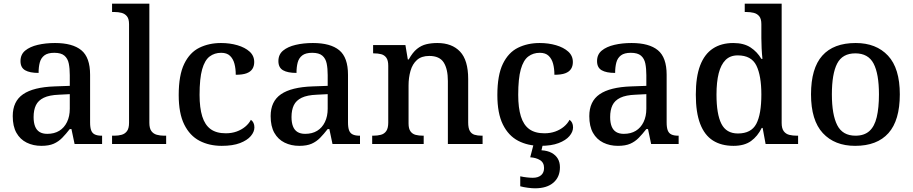

<svg xmlns="http://www.w3.org/2000/svg" viewBox="-20 -780 4947 1040"><path d="M204 10Q160 10 124.5 -7.5Q89 -25 69 -60.5Q49 -96 49 -151Q49 -231 105 -269.5Q161 -308 276 -312L358 -315V-373Q358 -409 352.5 -436Q347 -463 329 -478.5Q311 -494 274 -494Q239 -494 220.5 -480Q202 -466 195.5 -441.5Q189 -417 189 -385Q141 -385 116 -399.5Q91 -414 91 -449Q91 -485 116.5 -506Q142 -527 184.5 -537Q227 -547 278 -547Q373 -547 420.5 -508Q468 -469 468 -375V-117Q468 -89 474 -73.5Q480 -58 494 -51.5Q508 -45 530 -45H533V0H384L367 -81H358Q337 -54 317 -33.5Q297 -13 271 -1.5Q245 10 204 10ZM236 -55Q274 -55 301 -71.5Q328 -88 343 -119Q358 -150 358 -191V-270L299 -267Q247 -265 217 -250.5Q187 -236 174.5 -210Q162 -184 162 -146Q162 -116 170 -95.5Q178 -75 194.5 -65Q211 -55 236 -55Z M587 0V-45H600Q621 -45 639 -50Q657 -55 668 -70Q679 -85 679 -115V-649Q679 -678 667.5 -692Q656 -706 638 -710.5Q620 -715 600 -715H587V-760H789V-115Q789 -85 800 -70Q811 -55 829.5 -50Q848 -45 868 -45H880V0Z M1181 10Q1113 10 1060.5 -17.5Q1008 -45 978 -105.5Q948 -166 948 -265Q948 -373 978 -434.5Q1008 -496 1060 -521.5Q1112 -547 1177 -547Q1225 -547 1266 -535Q1307 -523 1332 -500.5Q1357 -478 1357 -444Q1357 -422 1347 -406.5Q1337 -391 1315.5 -383Q1294 -375 1257 -375Q1257 -408 1250 -434.5Q1243 -461 1226 -477.5Q1209 -494 1178 -494Q1142 -494 1115.5 -474Q1089 -454 1075 -404.5Q1061 -355 1061 -266Q1061 -196 1075.5 -149.5Q1090 -103 1121 -80.5Q1152 -58 1203 -58Q1235 -58 1261.5 -67.5Q1288 -77 1308 -93.5Q1328 -110 1339 -131Q1348 -125 1353 -114.5Q1358 -104 1358 -90Q1358 -66 1338.5 -43Q1319 -20 1280 -5Q1241 10 1181 10Z M1601 10Q1557 10 1521.5 -7.5Q1486 -25 1466 -60.5Q1446 -96 1446 -151Q1446 -231 1502 -269.5Q1558 -308 1673 -312L1755 -315V-373Q1755 -409 1749.5 -436Q1744 -463 1726 -478.5Q1708 -494 1671 -494Q1636 -494 1617.5 -480Q1599 -466 1592.5 -441.5Q1586 -417 1586 -385Q1538 -385 1513 -399.5Q1488 -414 1488 -449Q1488 -485 1513.5 -506Q1539 -527 1581.5 -537Q1624 -547 1675 -547Q1770 -547 1817.5 -508Q1865 -469 1865 -375V-117Q1865 -89 1871 -73.5Q1877 -58 1891 -51.5Q1905 -45 1927 -45H1930V0H1781L1764 -81H1755Q1734 -54 1714 -33.5Q1694 -13 1668 -1.5Q1642 10 1601 10ZM1633 -55Q1671 -55 1698 -71.5Q1725 -88 1740 -119Q1755 -150 1755 -191V-270L1696 -267Q1644 -265 1614 -250.5Q1584 -236 1571.5 -210Q1559 -184 1559 -146Q1559 -116 1567 -95.5Q1575 -75 1591.5 -65Q1608 -55 1633 -55Z M1996 0V-45H2002Q2025 -45 2043.5 -50Q2062 -55 2072.5 -70.5Q2083 -86 2083 -116V-424Q2083 -453 2072.5 -467.5Q2062 -482 2044.5 -486.5Q2027 -491 2005 -491H2001V-536H2176L2189 -458H2194Q2215 -496 2238.5 -515Q2262 -534 2289.5 -540.5Q2317 -547 2349 -547Q2428 -547 2472 -500.5Q2516 -454 2516 -352V-117Q2516 -86 2525 -70.5Q2534 -55 2550.5 -50Q2567 -45 2589 -45H2594V0H2406V-341Q2406 -406 2383.5 -441.5Q2361 -477 2305 -477Q2263 -477 2238.5 -455Q2214 -433 2203.5 -396Q2193 -359 2193 -317V-111Q2193 -83 2203.5 -68.5Q2214 -54 2231.5 -49.5Q2249 -45 2271 -45H2275V0Z M2907 10Q2839 10 2786.5 -17.5Q2734 -45 2704 -105.5Q2674 -166 2674 -265Q2674 -373 2704 -434.5Q2734 -496 2786 -521.5Q2838 -547 2903 -547Q2951 -547 2992 -535Q3033 -523 3058 -500.5Q3083 -478 3083 -444Q3083 -422 3073 -406.5Q3063 -391 3041.5 -383Q3020 -375 2983 -375Q2983 -408 2976 -434.5Q2969 -461 2952 -477.5Q2935 -494 2904 -494Q2868 -494 2841.5 -474Q2815 -454 2801 -404.5Q2787 -355 2787 -266Q2787 -196 2801.5 -149.5Q2816 -103 2847 -80.5Q2878 -58 2929 -58Q2961 -58 2987.5 -67.5Q3014 -77 3034 -93.5Q3054 -110 3065 -131Q3074 -125 3079 -114.5Q3084 -104 3084 -90Q3084 -66 3064.5 -43Q3045 -20 3006 -5Q2967 10 2907 10ZM2878 240Q2862 240 2839 237Q2816 234 2798 229V175Q2816 179 2834.5 181Q2853 183 2866 183Q2895 183 2911 169Q2927 155 2927 130Q2927 101 2905.5 87.5Q2884 74 2852 72L2873 -9H2923L2913 34Q2946 36 2968 48Q2990 60 3001.5 79.5Q3013 99 3013 126Q3013 179 2977.5 209.5Q2942 240 2878 240Z M3327 10Q3283 10 3247.5 -7.5Q3212 -25 3192 -60.5Q3172 -96 3172 -151Q3172 -231 3228 -269.5Q3284 -308 3399 -312L3481 -315V-373Q3481 -409 3475.5 -436Q3470 -463 3452 -478.5Q3434 -494 3397 -494Q3362 -494 3343.5 -480Q3325 -466 3318.5 -441.5Q3312 -417 3312 -385Q3264 -385 3239 -399.5Q3214 -414 3214 -449Q3214 -485 3239.5 -506Q3265 -527 3307.5 -537Q3350 -547 3401 -547Q3496 -547 3543.5 -508Q3591 -469 3591 -375V-117Q3591 -89 3597 -73.5Q3603 -58 3617 -51.5Q3631 -45 3653 -45H3656V0H3507L3490 -81H3481Q3460 -54 3440 -33.5Q3420 -13 3394 -1.5Q3368 10 3327 10ZM3359 -55Q3397 -55 3424 -71.5Q3451 -88 3466 -119Q3481 -150 3481 -191V-270L3422 -267Q3370 -265 3340 -250.5Q3310 -236 3297.5 -210Q3285 -184 3285 -146Q3285 -116 3293 -95.5Q3301 -75 3317.5 -65Q3334 -55 3359 -55Z M3953 10Q3887 10 3841.5 -19Q3796 -48 3772.5 -109.5Q3749 -171 3749 -267Q3749 -364 3772.5 -425.5Q3796 -487 3841.5 -517Q3887 -547 3952 -547Q4009 -547 4045.5 -523Q4082 -499 4104 -461H4110Q4107 -487 4105.5 -518.5Q4104 -550 4104 -574V-649Q4104 -678 4092.5 -692Q4081 -706 4062.5 -710.5Q4044 -715 4022 -715H4014V-760H4214V-114Q4214 -84 4225.5 -69Q4237 -54 4255.5 -49.5Q4274 -45 4296 -45H4303V0H4127L4111 -87H4106Q4084 -42 4048 -16Q4012 10 3953 10ZM3977 -57Q4049 -57 4076.5 -109Q4104 -161 4104 -268Q4104 -370 4077 -425Q4050 -480 3976 -480Q3935 -480 3910 -455Q3885 -430 3873 -383Q3861 -336 3861 -267Q3861 -162 3887.5 -109.5Q3914 -57 3977 -57Z M4612 10Q4501 10 4437 -59Q4373 -128 4373 -269Q4373 -410 4434 -478.5Q4495 -547 4615 -547Q4726 -547 4790 -478.5Q4854 -410 4854 -269Q4854 -128 4792.5 -59Q4731 10 4612 10ZM4614 -45Q4661 -45 4689 -70Q4717 -95 4729 -145.5Q4741 -196 4741 -269Q4741 -380 4712 -435.5Q4683 -491 4613 -491Q4543 -491 4514.5 -435.5Q4486 -380 4486 -269Q4486 -159 4515 -102Q4544 -45 4614 -45Z"/></svg>

Font: Noto Serif Armenian Medium
Style: Regular
Weight: 500
Version: Version 2.007